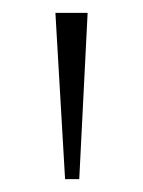

<svg xmlns="http://www.w3.org/2000/svg" viewBox="-20 -734 222 298"><path d="M81 -456H103L116 -714H66Z"/></svg>

Font: Kathrein 37 Thin Condensed
Style: Regular
Weight: 250
Width: 3
Designer: Lazydogs Typefoundry, based on Open Sans by Ascender Corporation
Foundry: Lazydogs Typefoundry
Version: Version 1.003;PS 001.003;hotconv 1.0.88;makeotf.lib2.5.64775